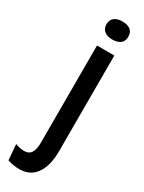

<svg xmlns="http://www.w3.org/2000/svg" viewBox="-268 -704 659 876"><g transform="rotate(30 61.5 -265.5)"><path d="M17.3 144Q4.3 144 -11 141.7Q-26.3 139.3 -43.7 134L-50.7 51.7Q-1.3 68.7 21.3 54.7Q44 40.7 44 -12.7V-522H135.3V-18.3Q135.3 21.3 127.3 51.7Q119.3 82 104.2 102.8Q89 123.7 67.3 133.8Q45.7 144 17.3 144ZM89.5 -580.3Q62.6 -580.3 47.6 -593Q32.7 -605.7 32.7 -628Q32.7 -651 48.2 -663.2Q63.7 -675.3 89.7 -675.3Q118 -675.3 132.9 -663.3Q147.7 -651.3 147.7 -627.5Q147.7 -604.3 132.7 -592.3Q117.7 -580.3 89.5 -580.3Z"/></g></svg>

Font: Bricolage Grotesque 96pt ExtraBold SemiCondensed
Style: Regular
Weight: 800
Width: 4
Version: Version 1.001;gftools[0.9.33.dev8+g029e19f]